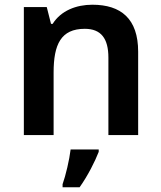

<svg xmlns="http://www.w3.org/2000/svg" viewBox="-20 -572 682 813"><path d="M371 -552C303 -552 238 -527 203 -471H196L178 -542H81V0H207V-265C207 -384 238 -450 339 -450C408 -450 439 -409 439 -328V0H565V-353C565 -493 492 -552 371 -552ZM398 71V61H279C274 104 258 172 245 208V221H317C352 172 382 112 398 71Z"/></svg>

Font: Noto Sans Gunjala Gondi Semibold
Style: Regular
Weight: 400
Designer: Ek Type
Foundry: Ek Type
Version: Version 1.004